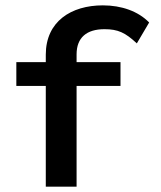

<svg xmlns="http://www.w3.org/2000/svg" viewBox="-20 -697 603 717"><path d="M151 0H266V-376H430V-465H266V-494C266 -557 304 -588 370 -588C421 -588 448 -575 491 -535L537 -613C496 -655 434 -677 364 -677C246 -677 151 -617 151 -493V-465H41V-376H151Z"/></svg>

Font: Inconsolata SemiExpanded
Style: Bold
Weight: 700
Width: 6
Monospace: yes
Designer: Raph Levien, Cyreal, Brenton Simpson
Foundry: Raph Levien, Cyreal, Google
Version: Version 3.100